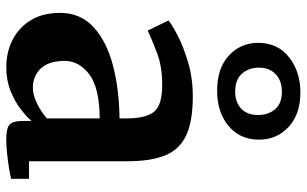

<svg xmlns="http://www.w3.org/2000/svg" viewBox="-198 -744 953 596"><g transform="rotate(90 278.0 -445.5)"><path d="M19.5 -156Q19.5 -219.5 63.8 -260Q108 -300.5 182.2 -320Q256.5 -339.5 347 -340.5V-363.5Q347 -421 327 -447Q307 -473 242.5 -473Q185 -473 141.8 -456.2Q98.5 -439.5 74.5 -428L43 -492.5Q54.5 -502.5 88.8 -520.5Q123 -538.5 172.2 -553.2Q221.5 -568 278.5 -568Q355 -568 399 -547.8Q443 -527.5 461.5 -483Q480 -438.5 480 -366V-59.5H534.5V-4Q523 -1 501.5 2.5Q480 6 456 8.5Q432 11 412 11Q378 11 366.5 1Q355 -9 355 -40.5V-67.5Q342.5 -52.5 319 -34.2Q295.5 -16 262.2 -2.5Q229 11 188 11Q142.5 11 104.2 -8Q66 -27 42.8 -64.2Q19.5 -101.5 19.5 -156ZM252.5 -71.5Q274 -71.5 300.8 -84.5Q327.5 -97.5 347 -115V-279Q252.5 -278.5 210.5 -246.8Q168.5 -215 168.5 -170.5Q168.5 -121.5 191.8 -96.5Q215 -71.5 252.5 -71.5ZM261.5 -643.5Q190 -643.5 150.8 -681Q111.5 -718.5 112.5 -773Q113.5 -833 158 -867.5Q202.5 -902 267 -902Q334 -902 373.8 -865Q413.5 -828 413 -772.5Q412.5 -713.5 370 -678.5Q327.5 -643.5 261.5 -643.5ZM263.5 -699.5Q297 -699.5 316.8 -718.2Q336.5 -737 336.5 -770.5Q336.5 -802 318.8 -823.2Q301 -844.5 264 -844.5Q230 -844.5 209.8 -825.2Q189.5 -806 189.5 -773.5Q189.5 -742 208 -720.8Q226.5 -699.5 263.5 -699.5Z"/></g></svg>

Font: Merriweather
Style: Bold
Weight: 700
Designer: Eben Sorkin
Foundry: Eben Sorkin
Version: Version 2.100; ttfautohint (v1.7.19-72a1) -l 8 -r 50 -G 200 